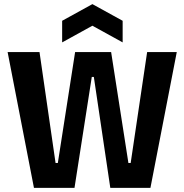

<svg xmlns="http://www.w3.org/2000/svg" viewBox="-20 -913 896 933"><path d="M145 0 17 -660H172L250 -121H261L345 -660H520L604 -121H615L695 -660H839L711 0H516L436 -539H426L342 0ZM282 -707V-812L429 -893L576 -812V-707L429 -788Z"/></svg>

Font: Bricolage Grotesque 24pt SemiCondensed
Style: Bold
Weight: 700
Width: 4
Designer: Mathieu Triay
Foundry: Atelier Triay
Version: Version 1.001;gftools[0.9.33.dev8+g029e19f]